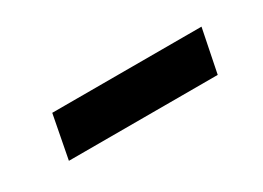

<svg xmlns="http://www.w3.org/2000/svg" viewBox="-20 -486 521 381"><g transform="rotate(-30 240.5 -295.5)"><path d="M430 -345 410 -246H69L88 -345Z"/></g></svg>

Font: MedMera Sans Semibold
Style: Italic
Weight: 600
Italic angle: -11°
Designer: Kasper Nordkvist
Foundry: UNCUT.wtf
Version: Version 1.300